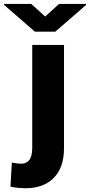

<svg xmlns="http://www.w3.org/2000/svg" viewBox="-99 -761 465 994"><path d="M232.4 -528.3V6.3Q232.4 106 179.7 159.7Q127 213.4 32.7 213.4Q-9.3 213.4 -44.9 205.1L-37.6 80.6Q-13.2 86.4 10.3 86.4Q67.9 86.4 67.9 5.4V-528.3ZM134.8 -675.3 206.5 -740.7H346.7V-735.4L187.5 -597.2H81.5L-78.6 -736.3V-740.7H63Z"/></svg>

Font: Roboto
Style: Regular
Weight: 900
Designer: Google
Version: Version 2.001171; 2014